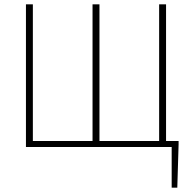

<svg xmlns="http://www.w3.org/2000/svg" viewBox="-20 -680 882 888"><path d="M774 188V0H728V-28H806V-12L800 188ZM100 0V-660H132V-28H408V-660H440V-28H716V-660H748V0Z"/></svg>

Font: SourceSans3VF
Style: Regular
Weight: 200
Designer: Paul D. Hunt
Foundry: Adobe
Version: Version 3.052;hotconv 1.1.0;makeotfexe 2.6.0